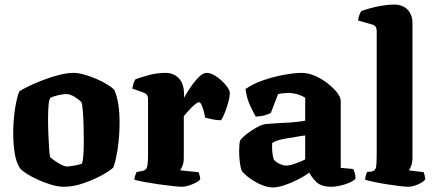

<svg xmlns="http://www.w3.org/2000/svg" viewBox="-20 -820 1903 843"><path d="M261 0Q235 0 205 -9Q175 -18 146.5 -31Q118 -44 97 -57.5Q76 -71 68 -81Q51 -106 44.5 -148Q38 -190 38 -234Q38 -290 46 -342Q54 -394 65 -419Q78 -428 106 -441.5Q134 -455 169 -468.5Q204 -482 239.5 -491Q275 -500 303 -500Q322 -500 348 -493Q374 -486 401 -474.5Q428 -463 449.5 -450Q471 -437 482 -425Q505 -373 505 -282Q505 -225 497 -169.5Q489 -114 477 -84Q461 -69 425 -49.5Q389 -30 345 -15Q301 0 261 0ZM274 -89Q281 -89 303.5 -92.5Q326 -96 339 -101Q344 -110 346 -138.5Q348 -167 348 -201Q348 -231 347 -268Q346 -305 343.5 -334Q341 -363 338 -370Q332 -379 310.5 -393Q289 -407 271 -407Q257 -407 235.5 -402Q214 -397 202 -391Q195 -383 193 -356Q191 -329 191 -296Q191 -264 192.5 -227.5Q194 -191 196 -163Q198 -135 201 -129Q204 -126 218 -116Q232 -106 248 -97.5Q264 -89 274 -89Z M780 0Q768 0 739 -3Q710 -6 675.5 -11Q641 -16 611.5 -21.5Q582 -27 570 -31Q570 -38 573 -47.5Q576 -57 580 -65L604 -69Q614 -71 620 -76.5Q626 -82 628 -98Q630 -114 630 -147V-385Q630 -406 612 -413L561 -431Q563 -443 566 -453.5Q569 -464 575 -472Q593 -479 630.5 -489.5Q668 -500 706 -500Q743 -500 765.5 -476Q788 -452 788 -406V-391Q791 -396 801.5 -413.5Q812 -431 826.5 -451Q841 -471 857 -485.5Q873 -500 888 -500Q903 -500 920.5 -490Q938 -480 953.5 -465.5Q969 -451 979 -436.5Q989 -422 989 -413Q989 -395 982 -370Q975 -345 966 -322.5Q957 -300 950 -292Q933 -292 913 -296Q893 -300 881 -303Q880 -310 876 -326.5Q872 -343 866 -357Q860 -371 854 -371Q847 -371 833 -359Q819 -347 806 -332Q793 -317 787 -310V-128Q787 -106 781 -91.5Q775 -77 771 -72L852 -64Q854 -59 856.5 -50Q859 -41 859 -32Q848 -20 822 -10Q796 0 780 0Z M1178 3Q1154 3 1125.5 -9.5Q1097 -22 1073 -40Q1049 -58 1040 -73Q1035 -89 1032.5 -112Q1030 -135 1030 -156Q1030 -187 1034 -203Q1043 -216 1063 -231.5Q1083 -247 1103.5 -258.5Q1124 -270 1135 -273Q1144 -276 1167 -277Q1190 -278 1213 -280Q1246 -281 1275.5 -284Q1305 -287 1320 -290V-391Q1299 -403 1280.5 -407.5Q1262 -412 1248 -412Q1239 -412 1224 -410.5Q1209 -409 1201 -407L1169 -324Q1162 -320 1144.5 -314.5Q1127 -309 1103 -308Q1094 -323 1078.5 -356Q1063 -389 1058 -429Q1090 -452 1137 -468Q1184 -484 1229.5 -492Q1275 -500 1305 -500Q1333 -500 1363 -487Q1393 -474 1418.5 -454Q1444 -434 1460 -413.5Q1476 -393 1476 -377V-83L1531 -78Q1534 -72 1537.5 -61Q1541 -50 1541 -35Q1531 -25 1512 -17Q1493 -9 1472 -4.5Q1451 0 1436 0Q1390 0 1369 -21Q1348 -42 1338 -62Q1316 -46 1286.5 -31Q1257 -16 1228 -6.5Q1199 3 1178 3ZM1237 -93Q1251 -93 1277 -102Q1303 -111 1320 -120V-225Q1307 -224 1293.5 -221.5Q1280 -219 1263 -216Q1238 -213 1214 -207.5Q1190 -202 1175 -192Q1174 -175 1175.5 -154Q1177 -133 1183 -118Q1193 -107 1209 -100Q1225 -93 1237 -93Z M1773 0Q1761 0 1735 -3Q1709 -6 1678 -11Q1647 -16 1621 -21.5Q1595 -27 1583 -31Q1583 -38 1586 -48.5Q1589 -59 1592 -65L1612 -67Q1628 -70 1631 -86Q1634 -102 1634 -147V-685Q1634 -693 1630 -701Q1626 -709 1615 -712L1552 -730Q1554 -745 1558.5 -756Q1563 -767 1567 -772Q1578 -776 1602.5 -783Q1627 -790 1656 -795Q1685 -800 1710 -800Q1748 -800 1769.5 -777.5Q1791 -755 1791 -719V-128Q1791 -107 1785.5 -92.5Q1780 -78 1775 -72L1840 -64Q1842 -59 1844.5 -49.5Q1847 -40 1847 -32Q1838 -20 1814.5 -10Q1791 0 1773 0Z"/></svg>

Font: Texturina ExtraBold
Style: Regular
Weight: 800
Designer: Guillermo Torres Carreño
Foundry: Omnibus-Type
Version: Version 1.002; ttfautohint (v1.8.3)